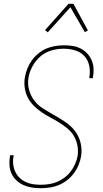

<svg xmlns="http://www.w3.org/2000/svg" viewBox="-20 -981 540 1009"><path d="M194 8Q170 8 147.5 4.5Q125 1 104.5 -8Q84 -17 67.5 -32Q51 -47 41.5 -67Q32 -87 30 -110.5Q28 -134 32 -157L33 -165H52L51 -158Q47 -137 49.5 -116.5Q52 -96 60.5 -78Q69 -60 83 -46.5Q97 -33 115 -24.5Q133 -16 153.5 -13Q174 -10 195 -10Q216 -10 238.5 -13.5Q261 -17 281 -25.5Q301 -34 320 -48.5Q339 -63 352.5 -81Q366 -99 375 -120Q384 -141 388 -162Q392 -191 386.5 -218Q381 -245 367.5 -267.5Q354 -290 333 -307Q312 -324 289.5 -338Q267 -352 243 -364.5Q219 -377 197.5 -392Q176 -407 157 -426Q138 -445 126 -468.5Q114 -492 110 -520Q106 -548 111 -576Q115 -599 124 -621.5Q133 -644 147.5 -664Q162 -684 181.5 -700Q201 -716 223 -725.5Q245 -735 269 -739Q293 -743 315 -743Q339 -743 361.5 -739.5Q384 -736 403 -726.5Q422 -717 437 -701.5Q452 -686 461 -666Q470 -646 471.5 -623.5Q473 -601 469 -578L468 -570H449L450 -577Q455 -608 448.5 -637.5Q442 -667 422.5 -687.5Q403 -708 374 -716.5Q345 -725 314 -725Q283 -725 251 -716Q219 -707 193.5 -685.5Q168 -664 151.5 -634Q135 -604 130 -574Q124 -540 133 -508Q142 -476 161 -451.5Q180 -427 207.5 -410Q235 -393 262 -377H263Q293 -360 322.5 -340.5Q352 -321 373 -294Q394 -267 403 -232Q412 -197 406 -159Q402 -136 392.5 -113Q383 -90 368 -70Q353 -50 332.5 -34Q312 -18 289 -8.5Q266 1 241.5 4.5Q217 8 194 8ZM231 -811 217 -823 340 -961H366L442 -821L426 -812L350 -943Z"/></svg>

Font: Iosevka Term Curly Th Obl
Style: Regular
Weight: 100
Italic angle: -9°
Designer: Belleve Invis
Foundry: Belleve Invis
Version: Version 32.3.0